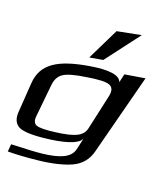

<svg xmlns="http://www.w3.org/2000/svg" viewBox="-210 -826 937 1094"><g transform="rotate(20 258.5 -279.0)"><path d="M-39 -248 -51 -73C-55 -28 -41 0 -13 14C17 27 72 29 158 18C227 10 335 -11 349 -55L333 16C320 74 252 96 161 107C117 112 54 115 -28 118L-32 163C13 163 71 160 145 152C229 143 295 127 343 105C392 82 424 44 437 -11L563 -497L442 -477L430 -425C419 -463 353 -473 237 -453C61 -423 -31 -370 -39 -248ZM356 -122C351 -94 334 -74 306 -61C281 -49 241 -40 187 -33C129 -25 92 -25 74 -31C57 -37 49 -54 52 -81L72 -280C76 -312 88 -335 110 -350C131 -365 174 -378 242 -388C313 -400 360 -402 381 -393C402 -384 409 -364 402 -331ZM459 -721 316 -693 221 -499 301 -513Z"/></g></svg>

Font: Gamestation Warped
Style: Italic
Weight: 400
Designer: Jonas Hecksher
Foundry: Jonas Hecksher, Playtypeª, e-types AS
Version: Version 1.003